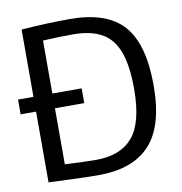

<svg xmlns="http://www.w3.org/2000/svg" viewBox="-81 -785 824 871"><g transform="rotate(-10 331.5 -350.0)"><path d="M306 10Q248 10 189.5 7.5Q131 5 74 3V-323H3V-391H74V-701Q193 -710 298 -710Q467 -710 543.5 -624.5Q620 -539 620 -348Q620 -161 541 -75.5Q462 10 306 10ZM305 -60Q418 -60 474 -126.5Q530 -193 530 -348Q530 -455 506 -519Q482 -583 431 -611Q380 -639 300 -639Q272 -639 233 -638Q194 -637 161 -635V-391H296V-323H161V-65Q192 -63 234.5 -61.5Q277 -60 305 -60Z"/></g></svg>

Font: Georama
Style: Regular
Weight: 400
Designer: Jean-Baptiste Levee
Foundry: Production Type
Version: Version 1.000